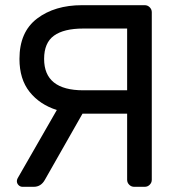

<svg xmlns="http://www.w3.org/2000/svg" viewBox="-20 -720 691 740"><path d="M538 -700Q549 -700 557 -692Q565 -684 565 -673V-27Q565 -16 557 -8Q549 0 538 0H497Q486 0 478 -8Q470 -16 470 -27V-282H298L153 -27Q138 0 110 0H67Q58 0 51.5 -6.5Q45 -13 45 -22Q45 -27 48 -33L199 -296Q133 -317 94 -366Q55 -415 55 -493Q55 -597 123 -648.5Q191 -700 296 -700ZM470 -610H301Q226 -610 188 -582.5Q150 -555 150 -493Q150 -372 301 -372H470Z"/></svg>

Font: Hezaedrus
Style: Regular
Weight: 400
Designer: Hubert & Fischer
Foundry: Hubert & Fischer
Version: Version 1.10;September 3, 2019;FontCreator 11.5.0.2425 64-bi